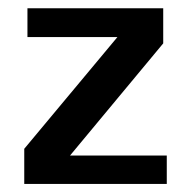

<svg xmlns="http://www.w3.org/2000/svg" viewBox="-20 -455 474 475"><path d="M392.6 0V-70.3H153.3L383.8 -347.7V-434.6H47.9V-363.3H270.5L40 -86.9V0Z"/></svg>

Font: Namkio Khamti
Style: Bold
Weight: 700
Designer: Debbi Hosken
Foundry: SIL International
Version: Version 3.917